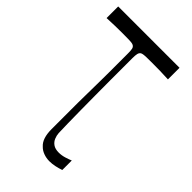

<svg xmlns="http://www.w3.org/2000/svg" viewBox="-265 -797 1100 1100"><g transform="rotate(45 284.5 -247.0)"><path d="M448 189Q428 196 405 201Q382 206 360 206Q335 206 312 197.5Q289 189 274 173Q239 142 239 66Q239 3 239 -34Q239 -71 239 -91.5Q239 -112 239 -123.5Q239 -135 239 -146Q240 -213 240.5 -257.5Q241 -302 241.5 -334Q242 -366 242 -395Q242 -424 242 -460Q242 -496 242 -548Q242 -572 239.5 -584.5Q237 -597 226 -603Q221 -606 209 -607.5Q197 -609 157 -609Q148 -609 128 -609Q108 -609 78.5 -608.5Q49 -608 12 -606V-700H509V-606Q473 -608 443.5 -608.5Q414 -609 394 -609Q374 -609 364 -609Q325 -609 313 -607.5Q301 -606 295 -603Q285 -597 282 -584.5Q279 -572 279 -548Q279 -521 279 -474.5Q279 -428 279 -370Q279 -312 279.5 -249.5Q280 -187 280.5 -128Q281 -69 282 -21.5Q283 26 284 54Q285 72 292.5 90.5Q300 109 317 121Q334 133 363 133Q386 133 409 126Q432 119 448 112Z"/></g></svg>

Font: Ojuju Medium
Style: Regular
Weight: 500
Designer: Chisaokwu Joboson, Mirko Velimirovic
Foundry: Udi Foundry
Version: Version 1.000